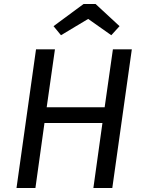

<svg xmlns="http://www.w3.org/2000/svg" viewBox="-20 -934 714 954"><path d="M156 0H62L159 -689H253L212 -401H500L541 -689H635L538 0H444L489 -323H201ZM418 -840 283 -759 246 -804 395 -914H455L574 -804L533 -759Z"/></svg>

Font: Fira Sans Variable
Style: Italic
Weight: 397
Italic angle: -8°
Designer: Carrois Corporate & Edenspiekermann AG
Foundry: Carrois Corporate GbR & Edenspiekermann AG
Version: Version 4.202